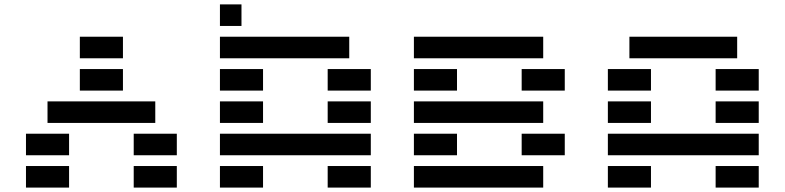

<svg xmlns="http://www.w3.org/2000/svg" viewBox="-20 -850 3556 870"><path d="M341.8 -585.9V-683.6H537.1V-585.9ZM341.8 -439.5V-537.1H537.1V-439.5ZM683.6 -390.6V-293H195.3V-390.6ZM97.7 -146.5V-244.1H293V-146.5ZM97.7 0V-97.7H293V0ZM585.9 -146.5V-244.1H781.2V-146.5ZM585.9 0V-97.7H781.2V0Z M1074.2 -732.4H976.6V-830.1H1074.2ZM976.6 -439.5V-537.1H1171.9V-439.5ZM1464.8 -439.5V-537.1H1660.2V-439.5ZM976.6 -293V-390.6H1171.9V-293ZM1464.8 -293V-390.6H1660.2V-293ZM1660.2 -244.1V-146.5H976.6V-244.1ZM976.6 0V-97.7H1171.9V0ZM1464.8 0V-97.7H1660.2V0ZM1562.5 -683.6V-585.9H976.6V-683.6Z M1855.5 0V-97.7H2441.4V0ZM2441.4 -683.6V-585.9H1855.5V-683.6ZM1855.5 -439.5V-537.1H2050.8V-439.5ZM2343.8 -439.5V-537.1H2539.1V-439.5ZM1855.5 -293V-390.6H2441.4V-293ZM1855.5 -146.5V-244.1H2050.8V-146.5ZM2343.8 -146.5V-244.1H2539.1V-146.5Z M3222.7 0V-97.7H3418V0ZM3320.3 -683.6V-585.9H2832V-683.6ZM2734.4 -439.5V-537.1H2929.7V-439.5ZM3222.7 -439.5V-537.1H3418V-439.5ZM2734.4 -293V-390.6H2929.7V-293ZM3222.7 -293V-390.6H3418V-293ZM3418 -244.1V-146.5H2734.4V-244.1ZM2734.4 0V-97.7H2929.7V0Z"/></svg>

Font: Trigram
Style: Regular
Weight: 400
Designer: GGBotNet
Foundry: GGBotNet
Version: 1.05